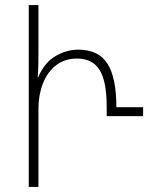

<svg xmlns="http://www.w3.org/2000/svg" viewBox="-20 -734 602 754"><path d="M93 0V-714H131V-527Q131 -502 130.5 -479Q130 -456 128 -431H130Q155 -489 198.5 -514Q242 -539 287 -539Q367 -539 402 -484Q437 -429 437 -313H542V-278H399V-314Q399 -415 371 -459.5Q343 -504 282 -504Q234 -504 200 -477.5Q166 -451 148.5 -406Q131 -361 131 -308V0Z"/></svg>

Font: Noto Sans Georgian SemiCondensed ExtraLight
Style: Regular
Weight: 200
Width: 4
Designer: Monotype Design Team, Akaki Razmadze
Foundry: Google LLC
Version: Version 2.005; ttfautohint (v1.8.4.7-5d5b)